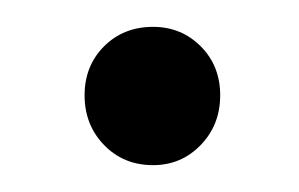

<svg xmlns="http://www.w3.org/2000/svg" viewBox="-20 -418 223 143"><path d="M43 -347Q43 -369 57.5 -383.5Q72 -398 94 -398Q115 -398 129.5 -383.5Q144 -369 144 -347Q144 -325 129.5 -310Q115 -295 94 -295Q72 -295 57.5 -310Q43 -325 43 -347Z"/></svg>

Font: Poppins-Tabular Light
Style: Regular
Weight: 300
Designer: Ninad Kale (Devanagari), Jonny Pinhorn (Latin)
Foundry: Indian Type Foundry
Version: Version 4.004